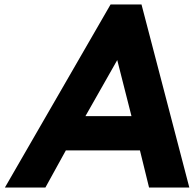

<svg xmlns="http://www.w3.org/2000/svg" viewBox="-20 -843 880 863"><path d="M2 0H184L276 -167H609L650 0H831L616 -823H477ZM364 -321 507 -573 571 -321Z"/></svg>

Font: Rabbid Highway Sign IV
Style: BdObl
Weight: 400
Foundry: Cannot Into Space Fonts
Version: Version 0.277